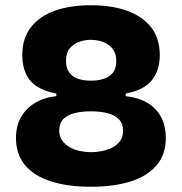

<svg xmlns="http://www.w3.org/2000/svg" viewBox="-20 -697 694 733"><path d="M327 16Q241 16 176.5 -4Q112 -24 76.5 -65.5Q41 -107 41 -170Q41 -216 60 -249.5Q79 -283 113.5 -304Q148 -325 195 -330V-338L327 -364L460 -338V-330Q507 -325 541.5 -305Q576 -285 594.5 -251Q613 -217 613 -170Q613 -107 577.5 -65.5Q542 -24 478 -4Q414 16 327 16ZM328 -116Q349 -116 370.5 -120.5Q392 -125 410 -134.5Q428 -144 439 -159.5Q450 -175 450 -198Q450 -225 434 -241.5Q418 -258 390.5 -265Q363 -272 327 -272Q291 -272 264 -265Q237 -258 221.5 -242Q206 -226 206 -199Q206 -177 217 -161Q228 -145 246 -135Q264 -125 285.5 -120.5Q307 -116 328 -116ZM327 -389Q354 -389 376 -396Q398 -403 411 -419.5Q424 -436 424 -464Q424 -487 415 -502.5Q406 -518 391.5 -527.5Q377 -537 360 -541Q343 -545 327 -545Q304 -545 282.5 -537.5Q261 -530 246.5 -512.5Q232 -495 232 -465Q232 -437 244.5 -420Q257 -403 278.5 -396Q300 -389 327 -389ZM327 -293 195 -328V-340Q150 -348 121 -367Q92 -386 78.5 -416.5Q65 -447 65 -486Q65 -551 98.5 -593.5Q132 -636 190.5 -656.5Q249 -677 327 -677Q407 -677 466 -655.5Q525 -634 557.5 -592Q590 -550 590 -486Q590 -429 560 -391Q530 -353 460 -340V-329Z"/></svg>

Font: Bricolage Grotesque 24pt ExtraBold
Style: Regular
Weight: 800
Designer: Mathieu Triay
Foundry: Atelier Triay
Version: Version 1.001;gftools[0.9.33.dev8+g029e19f]